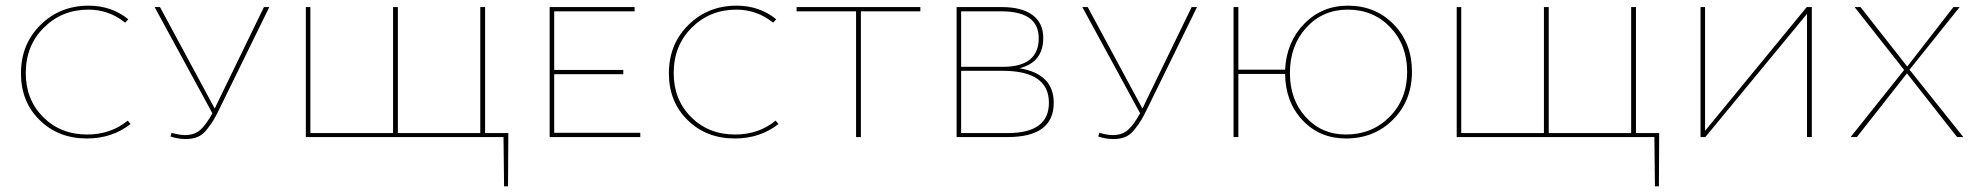

<svg xmlns="http://www.w3.org/2000/svg" viewBox="-20 -484 6987 678"><path d="M287 5Q186 5 120 -60Q54 -125 54 -225Q54 -328 123 -396Q192 -464 293 -464Q374 -464 433 -416L422 -404Q365 -450 292 -450Q199 -450 135 -386.5Q71 -323 71 -226Q71 -132 132.5 -70.5Q194 -9 288 -9Q371 -9 431 -58L441 -46Q376 5 287 5Z M912 -459H931L759 -108Q743 -75 735 -61.5Q727 -48 711.5 -28Q696 -8 678 -0.5Q660 7 636 7Q609 7 582 -2L586 -15Q614 -7 633 -7Q667 -7 687.5 -25.5Q708 -44 730 -84L526 -459H545L738 -101Q739 -102 740.5 -105Q742 -108 743 -110.5Q744 -113 745 -115Z M1775 -14 1774 174H1760L1758 0H1060V-459H1076V-14H1368V-459H1385V-14H1676V-459H1693V-14Z M1937 -15H2241V0H1921V-459H2221V-444H1937V-237H2181V-222H1937Z M2575 5Q2474 5 2408 -60Q2342 -125 2342 -225Q2342 -328 2411 -396Q2480 -464 2581 -464Q2662 -464 2721 -416L2710 -404Q2653 -450 2580 -450Q2487 -450 2423 -386.5Q2359 -323 2359 -226Q2359 -132 2420.5 -70.5Q2482 -9 2576 -9Q2659 -9 2719 -58L2729 -46Q2664 5 2575 5Z M3230 -459V-444H3020V0H3003V-444H2793V-459Z M3580 -243Q3701 -223 3701 -121Q3701 0 3538 0H3358V-459H3517Q3588 -459 3626 -431Q3664 -403 3664 -350Q3664 -264 3580 -243ZM3516 -444H3374V-248H3521Q3648 -248 3648 -349Q3648 -444 3516 -444ZM3538 -14Q3684 -14 3684 -121Q3684 -234 3520 -234H3374V-14Z M4188 -459H4207L4035 -108Q4019 -75 4011 -61.5Q4003 -48 3987.5 -28Q3972 -8 3954 -0.5Q3936 7 3912 7Q3885 7 3858 -2L3862 -15Q3890 -7 3909 -7Q3943 -7 3963.5 -25.5Q3984 -44 4006 -84L3802 -459H3821L4014 -101Q4015 -102 4016.5 -105Q4018 -108 4019 -110.5Q4020 -113 4021 -115Z M4740 -464Q4837 -464 4901.5 -398Q4966 -332 4966 -231Q4966 -129 4899.5 -62Q4833 5 4733 5Q4640 5 4579.5 -59.5Q4519 -124 4518 -223H4353V0H4336V-459H4353V-238H4518Q4523 -336 4585.5 -400Q4648 -464 4740 -464ZM4733 -9Q4825 -9 4887 -71.5Q4949 -134 4949 -230Q4949 -325 4889.5 -387.5Q4830 -450 4739 -450Q4651 -450 4593 -386.5Q4535 -323 4535 -226Q4535 -132 4591 -70.5Q4647 -9 4733 -9Z M5839 -14 5838 174H5824L5822 0H5124V-459H5140V-14H5432V-459H5449V-14H5740V-459H5757V-14Z M6378 -459V0H6361V-435L6002 0H5985V-459H6001V-22L6360 -459Z M6913 0H6891L6714 -225L6537 0H6515L6704 -237L6529 -459H6550L6715 -249L6878 -459H6900L6723 -238Z"/></svg>

Font: EauTestSC Thin
Style: Regular
Weight: 250
Designer: Christian Thalmann (Catharsis Fonts)
Version: Version 0.001;PS 000.001;hotconv 1.0.88;makeotf.lib2.5.64775